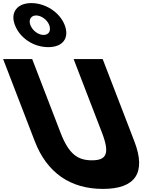

<svg xmlns="http://www.w3.org/2000/svg" viewBox="-288 -1207 1052 1242"><path d="M-191.6 -1045C-159.2 -961 -71.5 -902 24.5 -902C118.5 -902 162.8 -961 130.4 -1045C98.4 -1128 5.7 -1187 -85.3 -1187C-175.3 -1187 -223.6 -1128 -191.6 -1045ZM-91.6 -1045C-104.7 -1079 -87.5 -1107 -54.5 -1107C-20.5 -1107 17.3 -1079 30.4 -1045C43.9 -1010 29.1 -981 -5.9 -981C-41.9 -981 -78.1 -1010 -91.6 -1045ZM376.2 -825H188.2L371.9 -348C425.1 -210 398.5 -170 306.5 -170C214.5 -170 157.1 -210 103.9 -348L-79.8 -825H-267.8L-62.9 -293C15.7 -89 167.8 15 377.8 15C587.8 15 659.7 -89 581.1 -293Z"/></svg>

Font: Hussar
Style: BdOpOblFour
Weight: 700
Foundry: Cannot Into Space Fonts
Version: Version 2.00